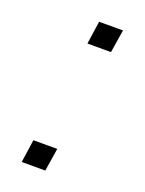

<svg xmlns="http://www.w3.org/2000/svg" viewBox="-102 -545 450 597"><g transform="rotate(20 122.5 -246.0)"><path d="M111 -416 122 -492H201L189 -416ZM45 0 56 -76H135L123 0Z"/></g></svg>

Font: Nunito Sans 7pt ExtraLight
Style: Italic
Weight: 250
Italic angle: -9°
Designer: Vernon Adams
Foundry: Vernon Adams
Version: Version 3.101;gftools[0.9.27]